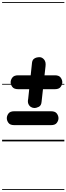

<svg xmlns="http://www.w3.org/2000/svg" viewBox="-25 -1349 634 1832"><path d="M302.5 -318.5Q286.5 -318.5 270.5 -328Q254.5 -337.5 246 -357Q237.5 -376.5 244 -406L280.5 -750.5Q283.5 -773.5 295.5 -784.8Q307.5 -796 323.2 -799.8Q339 -803.5 352 -803.5Q376.5 -803.5 395.5 -781.2Q414.5 -759 409.5 -718L371.5 -376Q368.5 -342 345.8 -330.2Q323 -318.5 302.5 -318.5ZM148 -498Q109 -498 92.8 -519.5Q76.5 -541 76.5 -564.5Q76.5 -587 92.8 -608.8Q109 -630.5 148 -630.5H499Q538 -630.5 553.8 -608.8Q569.5 -587 569.5 -564.5Q569.5 -542 553.8 -520Q538 -498 499 -498ZM111.5 -155Q71.5 -155 55.8 -176.5Q40 -198 40 -221Q40 -244.5 55.8 -266Q71.5 -287.5 111.5 -287.5H461.5Q501.5 -287.5 517.2 -266Q533 -244.5 533 -221Q533 -198.5 517.2 -176.8Q501.5 -155 461.5 -155ZM302.5 -318.5Q286.5 -318.5 270.5 -328Q254.5 -337.5 246 -357Q237.5 -376.5 244 -406L280.5 -750.5Q283.5 -773.5 295.5 -784.8Q307.5 -796 323.2 -799.8Q339 -803.5 352 -803.5Q376.5 -803.5 395.5 -781.2Q414.5 -759 409.5 -718L371.5 -376Q368.5 -342 345.8 -330.2Q323 -318.5 302.5 -318.5ZM148 -498Q109 -498 92.8 -519.5Q76.5 -541 76.5 -564.5Q76.5 -587 92.8 -608.8Q109 -630.5 148 -630.5H499Q538 -630.5 553.8 -608.8Q569.5 -587 569.5 -564.5Q569.5 -542 553.8 -520Q538 -498 499 -498ZM111.5 -155Q71.5 -155 55.8 -176.5Q40 -198 40 -221Q40 -244.5 55.8 -266Q71.5 -287.5 111.5 -287.5H461.5Q501.5 -287.5 517.2 -266Q533 -244.5 533 -221Q533 -198.5 517.2 -176.8Q501.5 -155 461.5 -155ZM-5 455H589V463H-5ZM-5 -16H589V0H-5ZM-5 -549H589V-541H-5ZM-5 -1329H589V-1321H-5Z"/></svg>

Font: Edu SA Dotted Guide
Style: Regular
Weight: 400
Designer: Tina and Corey Anderson, Eben Sorkin, Mirko Velimirovic
Foundry: Google for Education
Version: Version 2.000